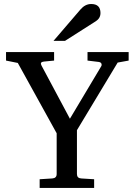

<svg xmlns="http://www.w3.org/2000/svg" viewBox="-20 -928 665 948"><path d="M476.1 -863.8Q476.1 -837.9 453.1 -823.2L300.8 -726.1H244.1L377 -880.9Q400.4 -908.2 430.2 -908.2Q476.1 -908.2 476.1 -863.8ZM615.2 -628.9 561 -619.1 359.9 -285.2V-68.8Q359.9 -48.3 380.9 -46.9L444.8 -43V0H175.8V-43L237.8 -46.9Q259.8 -48.3 259.8 -68.8V-270L67.9 -617.2L9.8 -628.9V-670.9H247.1V-628.9L196.8 -624Q175.3 -622.1 185.1 -604L325.2 -341.8L480 -601.1Q481.9 -604.5 481.9 -607.9Q481.9 -620.1 467.8 -622.1L412.1 -628.9V-670.9H615.2Z"/></svg>

Font: Ezra SIL SR
Style: Regular
Weight: 400
Designer: Development by SIL's NRSI team. OpenType tables by Ralph Hancock ( hancock@dircon.co.uk ).
Foundry: Development by SIL's NRSI team.
Version: Version 2.51; 2007